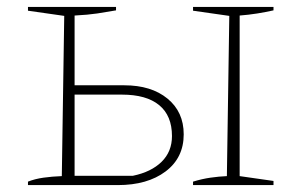

<svg xmlns="http://www.w3.org/2000/svg" viewBox="-20 -536 874 556"><path d="M61 0V-10Q81 -18 106 -21.5Q131 -25 159 -26L166 -490L61 -505V-516H316V-506Q288 -501 261.5 -497Q235 -493 196 -491V-289H340Q418 -289 465 -250.5Q512 -212 512 -147Q512 -79 459.5 -39.5Q407 0 321 0ZM539 0V-10Q565 -18 589.5 -21.5Q614 -25 637 -26L644 -490L539 -505V-516H772V-506Q750 -501 725 -497Q700 -493 674 -491V-26L772 -12V0ZM196 -27H365Q418 -38 448 -67.5Q478 -97 478 -142Q478 -201 441 -231.5Q404 -262 333 -262H196Z"/></svg>

Font: Piazzolla SC Thin
Style: Regular
Weight: 100
Designer: Juan Pablo del Peral
Foundry: Huerta Tipografica
Version: Version 1.330